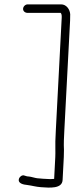

<svg xmlns="http://www.w3.org/2000/svg" viewBox="-20 -721 361 879"><path d="M104.7 -662H257.7C264.3 -655 262.7 -643.6 261.9 -628L235.6 -125C234.6 -106.3 233.9 -89.5 233.4 -74.5C232.7 -50.5 234.3 -24.2 233.1 -2C231.4 31.3 229.6 64.7 227.9 98C223.2 98.7 217.1 99 209.8 99C183.5 97.9 170.5 97.1 150 95C138.1 93.5 124.4 88.2 111.4 87C103.6 87 98.7 84.7 92.7 83C81.7 78.2 70.5 87.8 67.5 95.5C58.5 118.9 87.6 124.4 105.4 126C126.6 128.7 144 134.3 167.9 136C208.1 138.9 264.5 143.8 266.6 103L272.1 -2C272.6 -11.3 272.8 -22.3 272.8 -35C271.3 -63.5 272.8 -91.8 274.6 -125L300.9 -627C301.5 -639 301.7 -648.7 301.4 -656C299.7 -678.9 283.6 -701 259.7 -701H106.7C96.2 -701 86.2 -691.6 85.7 -681C85.1 -670.4 94.1 -662 106.7 -662Z"/></svg>

Font: Just Breathe
Style: Obl1
Weight: 400
Foundry: Cannot Into Space Fonts
Version: Version 0.72